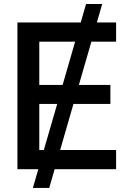

<svg xmlns="http://www.w3.org/2000/svg" viewBox="-20 -839 629 952"><path d="M143.1 92.8 169.9 0H66.4V-727.5H380.4L406.7 -819.3H486.8L460.4 -727.5H555.7V-632.3H433.1L371.1 -418H527.3V-323.7H344.2L278.3 -95.2H555.7V0H251L224.1 92.8ZM290.5 -418 352.5 -632.3H174.8V-418ZM197.3 -95.2 263.7 -323.7H174.8V-95.2Z"/></svg>

Font: Inter Display Medium
Style: Regular
Weight: 500
Designer: Rasmus Andersson
Foundry: rsms
Version: Version 4.001;git-9221beed3